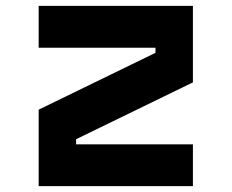

<svg xmlns="http://www.w3.org/2000/svg" viewBox="-20 -635 790 655"><path d="M111.9 -614.9H638.1V-354L239.6 -160.1V-142.6H638.1V0H111.9V-260.9L510.4 -454.8V-472.2H111.9Z"/></svg>

Font: Martian Mono SemiExpanded
Style: Regular
Weight: 400
Width: 6
Monospace: yes
Designer: Roman Shamin
Foundry: Evil Martians
Version: Version 1.000